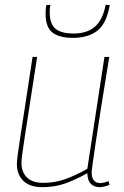

<svg xmlns="http://www.w3.org/2000/svg" viewBox="-20 -766 516 796"><path d="M156 10Q104 10 77 -16Q50 -42 50 -86Q50 -97 53 -121.5Q56 -146 63.5 -194Q71 -242 83.5 -323.5Q96 -405 115 -530H134Q115 -407 102.5 -327Q90 -247 83 -201Q76 -155 73 -132.5Q70 -110 69.5 -102Q69 -94 69 -90Q69 -53 91.5 -30.5Q114 -8 160 -8Q207 -8 249.5 -23Q292 -38 342 -66L413 -530H433Q411 -397 397.5 -310.5Q384 -224 376.5 -173Q369 -122 365.5 -97Q362 -72 361 -63Q360 -54 360 -51Q360 -7 396 -7Q409 -7 430 -15L434 0Q424 5 412 7.5Q400 10 394 10Q371 10 357 -3.5Q343 -17 342 -48Q292 -20 249 -5Q206 10 156 10ZM282 -609Q225 -609 197 -631.5Q169 -654 169 -709Q169 -730 172 -745L189 -746Q187 -737 186.5 -728.5Q186 -720 186 -710Q188 -663 212.5 -645Q237 -627 285 -627Q340 -627 373 -655Q406 -683 418 -746L435 -745Q422 -669 384 -639Q346 -609 282 -609Z"/></svg>

Font: Georama Thin
Style: Italic
Weight: 100
Italic angle: -9°
Designer: Jean-Baptiste Levee
Foundry: Production Type
Version: Version 1.000